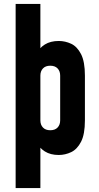

<svg xmlns="http://www.w3.org/2000/svg" viewBox="-20 -770 498 970"><path d="M59 180V-750H184V-466L162 -495Q178 -527.5 206.5 -545.2Q235 -563 277 -563Q309.5 -563 339.8 -548.8Q370 -534.5 389.5 -496.5Q409 -458.5 409 -388V-162Q409 -91.5 389.5 -53.8Q370 -16 339.8 -1.5Q309.5 13 277 13Q235 13 206.5 -5Q178 -23 162 -55L184 -84V180ZM234 -112Q258 -112 271 -125.8Q284 -139.5 284 -162V-388Q284 -410.5 271 -424.2Q258 -438 234 -438Q210 -438 197 -424.2Q184 -410.5 184 -388V-162Q184 -139.5 197 -125.8Q210 -112 234 -112Z"/></svg>

Font: Mohave Light
Style: Regular
Weight: 300
Designer: Gumpita Rahayu
Foundry: Tokotype
Version: Version 2.003